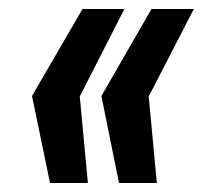

<svg xmlns="http://www.w3.org/2000/svg" viewBox="-20 -530 450 426"><path d="M244 -124 205 -317 316 -510H410L310 -316L328 -124ZM91 -124 51 -317 163 -510H256L157 -316L175 -124Z"/></svg>

Font: Saira Condensed
Style: Bold Italic
Weight: 700
Width: 3
Italic angle: -12°
Designer: Hector Gatti with collaboration of the Omnibus-Type team
Foundry: Omnibus-Type
Version: Version 1.101